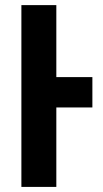

<svg xmlns="http://www.w3.org/2000/svg" viewBox="-20 -734 404 754"><path d="M342.8 -312H201.2V0H64V-713.9H201.2V-431.2H342.8Z"/></svg>

Font: Open Sans Condensed
Style: Regular
Weight: 400
Width: 3
Designer: Monotype Design Team
Foundry: Monotype Imaging Inc.
Version: Version 3.000